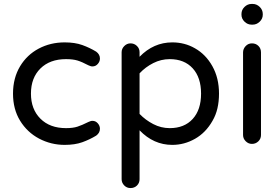

<svg xmlns="http://www.w3.org/2000/svg" viewBox="-20 -753 1420 974"><path d="M308 -18Q239 -18 178 -50Q118 -82 82 -140.5Q46 -199 46 -278Q46 -357 82 -417Q117 -475 176.5 -506.5Q236 -538 308 -538Q360 -538 397.5 -524.5Q435 -511 468 -491Q487 -477 487 -456Q487 -441 476 -428.5Q465 -416 449 -416Q443 -416 438 -418Q433 -420 428 -422Q396 -439 373 -446Q350 -453 315 -453Q233 -453 185 -405.5Q137 -358 137 -278Q137 -199 185 -151Q233 -103 315 -103Q350 -103 373 -110.5Q396 -118 428 -134Q433 -136 438 -138Q443 -140 449 -140Q465 -140 476 -127.5Q487 -115 487 -100Q487 -79 468 -65Q435 -45 397.5 -31.5Q360 -18 308 -18Z M642 201Q623 201 610 187.5Q597 174 597 156V-488Q597 -506 610.5 -519.5Q624 -533 642 -533Q661 -533 674.5 -520Q688 -507 688 -488V-465Q759 -538 854 -538Q917 -538 969 -508Q1024 -477 1057.5 -417Q1091 -357 1091 -278Q1091 -238 1083 -203.5Q1075 -169 1058 -140Q1024 -80 969.5 -49Q915 -18 854 -18Q759 -18 688 -92V156Q688 175 675 188Q662 201 642 201ZM841 -103Q915 -103 957.5 -149.5Q1000 -196 1000 -278Q1000 -360 957.5 -406.5Q915 -453 841 -453Q797 -453 757.5 -433Q718 -413 688 -381V-175Q718 -144 757.5 -123.5Q797 -103 841 -103Z M1256 -628Q1236 -628 1220.5 -643Q1205 -658 1205 -678V-682Q1205 -703 1220.5 -718Q1236 -733 1256 -733H1262Q1282 -733 1297.5 -718Q1313 -703 1313 -682V-678Q1313 -658 1297.5 -643Q1282 -628 1262 -628ZM1258 -23Q1240 -23 1226.5 -36.5Q1213 -50 1213 -68V-487Q1213 -505 1226 -519Q1239 -533 1258 -533Q1278 -533 1291 -520Q1304 -507 1304 -487V-68Q1304 -49 1290.5 -36Q1277 -23 1258 -23Z"/></svg>

Font: Huninn
Style: Regular
Weight: 400
Designer: justfont
Foundry: justfont
Version: Version 1.003